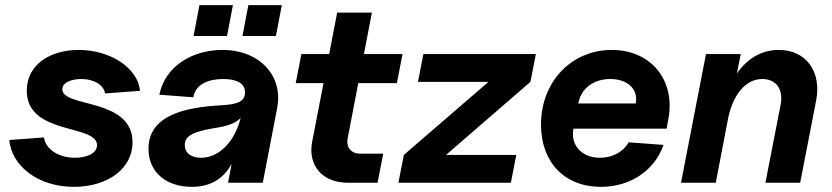

<svg xmlns="http://www.w3.org/2000/svg" viewBox="-20 -710 3234 746"><path d="M267 16C400 16 495 -56 495 -157C495 -331 222 -291 222 -363C222 -390 259 -403 296 -403C347 -403 384 -378 388 -347L524 -357C516 -445 410 -516 286 -516C176 -516 84 -460 84 -358C84 -183 357 -229 357 -146C357 -113 315 -97 271 -97C206 -97 156 -132 151 -176L16 -166C25 -66 127 16 267 16Z M725 16C794 16 846 -12 880 -73L866 0H1001L1057 -291C1081 -415 989 -516 844 -516C734 -516 623 -458 599 -342L731 -332C741 -386 794 -403 848 -403C902 -403 932 -385 932 -351C932 -318 907 -304 839 -301C696 -293 557 -261 557 -132C557 -38 629 16 725 16ZM761 -97C722 -97 698 -116 698 -146C698 -181 728 -198 811 -212C866 -220 897 -232 915 -252C892 -159 831 -97 761 -97ZM922 -570H1052L1075 -690H945ZM732 -570H862L885 -690H755Z M1332 0H1447L1469 -113H1379C1344 -113 1324 -138 1331 -173L1372 -387H1522L1544 -500H1394L1425 -661H1290L1259 -500H1151L1129 -387H1237L1193 -160C1175 -66 1233 0 1332 0Z M1528 0H1965L1986 -108H1713L2041 -392L2062 -500H1625L1604 -392H1878L1549 -108Z M2315 16C2429 16 2523 -47 2558 -147L2423 -157C2401 -119 2359 -97 2311 -97C2240 -97 2196 -146 2208 -210H2570L2577 -248C2605 -399 2509 -516 2357 -516C2200 -516 2082 -392 2082 -226C2082 -79 2174 16 2315 16ZM2450 -308H2227C2237 -366 2286 -403 2351 -403C2419 -403 2461 -363 2450 -308Z M3013 -303 2954 0H3089L3151 -319C3173 -432 3112 -516 3006 -516C2940 -516 2883 -483 2843 -424L2858 -500H2723L2626 0H2761L2810 -255C2831 -348 2880 -403 2942 -403C2996 -403 3025 -362 3013 -303Z"/></svg>

Font: Uncut Sans
Style: Bold Italic
Weight: 700
Italic angle: -11°
Designer: Kasper Nordkvist
Foundry: UNCUT.wtf
Version: Version 1.304;Glyphs 3.2 (3246)